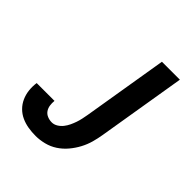

<svg xmlns="http://www.w3.org/2000/svg" viewBox="-203 -867 1006 1006"><g transform="rotate(45 300.0 -363.5)"><path d="M224 8Q195 8 168 3.5Q141 -1 117 -12Q93 -23 74.5 -41.5Q56 -60 45 -84.5Q34 -109 31 -136.5Q28 -164 32 -192H164Q162 -175 164.5 -158Q167 -141 176 -128Q185 -115 200.5 -108.5Q216 -102 233 -102Q250 -102 265.5 -111.5Q281 -121 292 -135Q303 -149 310.5 -165Q318 -181 323.5 -197Q329 -213 332.5 -229.5Q336 -246 339 -263L417 -735H550L469 -245Q464 -214 455.5 -183.5Q447 -153 431.5 -124Q416 -95 394.5 -69.5Q373 -44 345.5 -26Q318 -8 286 0Q254 8 224 8Z"/></g></svg>

Font: Iosevka Aile Extrabold
Style: Italic
Weight: 800
Italic angle: -9°
Designer: Belleve Invis
Foundry: Belleve Invis
Version: Version 31.1.0; ttfautohint (v1.8.4)